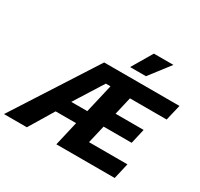

<svg xmlns="http://www.w3.org/2000/svg" viewBox="-242 -1111 1390 1337"><g transform="rotate(30 453.0 -443.0)"><path d="M-61.6 0 362.6 -660H968.2L938.2 -533.4H643.2L610 -390.6H835.6L808.4 -271.2H582.8L548.8 -126.6H857.8L828.4 0H359.4L404.8 -196.2H240.4L122.2 0ZM301.6 -307.8H430.6L484 -538.2H446.6ZM631.8 -886.4H789L662.6 -722.6H535.2Z"/></g></svg>

Font: Work Sans
Style: Italic
Weight: 400
Italic angle: -13°
Designer: Wei Huang
Foundry: Wei Huang
Version: Version 2.012